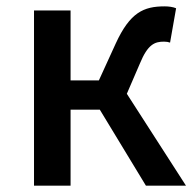

<svg xmlns="http://www.w3.org/2000/svg" viewBox="-20 -584 617 604"><path d="M87 0H202V-239H294L439 0H565L379 -289L420 -384C445 -445 467 -453 496 -453C504 -453 509 -452 515 -450L534 -558C525 -562 511 -564 498 -564C432 -564 389 -545 344 -447L291 -331H202V-551H87Z"/></svg>

Font: Noto Sans JP Medium
Style: Regular
Weight: 500
Designer: Ryoko NISHIZUKA 西塚涼子 (kana, bopomofo & ideographs); Paul D. Hunt (Latin, Greek & Cyrillic); Sandoll Communications 산돌커뮤니
Foundry: Adobe
Version: Version 2.004;hotconv 1.0.118;makeotfexe 2.5.65603